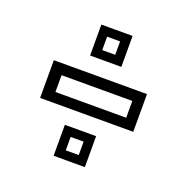

<svg xmlns="http://www.w3.org/2000/svg" viewBox="-89 -608 596 612"><g transform="rotate(20 209.0 -301.5)"><path d="M51 -238V-366H367V-238ZM90.5 -272.5H330.5V-329.5H90.5ZM154.5 -79.5V-184.5H260.5V-79.5ZM185 -109H229V-154.5H185ZM154.5 -419.5V-524.5H260.5V-419.5ZM185 -449H229V-494.5H185Z"/></g></svg>

Font: Tourney Thin
Style: Regular
Weight: 100
Designer: Tyler Finck
Foundry: Etcetera Type Co
Version: Version 1.015